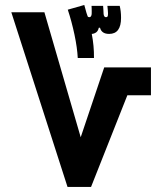

<svg xmlns="http://www.w3.org/2000/svg" viewBox="-20 -742 626 762"><path d="M248 0 24.9 -693.4H156.2L300.3 -197.3L393.6 -474.6H579.1V-363.8H485.4L341.3 0ZM288.6 -511.7Q286.6 -552.2 275.6 -604.5Q264.6 -656.7 249 -703.6L314.5 -722.2L323.2 -690.9Q326.2 -680.7 327.9 -677.2Q329.6 -673.8 334.5 -673.8Q342.3 -673.8 343.8 -686Q344.2 -691.4 344 -696.3Q343.8 -701.2 343.8 -708.5Q343.3 -714.8 343.3 -718.8H389.2Q390.1 -710 390.4 -701.9Q390.6 -693.8 391.1 -686.5Q392.6 -673.8 400.4 -673.8Q404.8 -673.8 406.7 -676.3Q408.7 -678.7 408.7 -688.5Q408.7 -693.8 408 -700Q407.2 -706.1 406.2 -718.8H455.1Q457.5 -709 459 -697Q460.4 -685.1 460.4 -670.9Q460.4 -607.4 413.1 -607.4Q383.3 -607.4 377 -631.8H372.1Q369.1 -618.7 361.3 -613.3Q353.5 -607.9 344.2 -607.4Q353.5 -560.5 353 -511.7Z"/></svg>

Font: Cascadia Mono
Style: Bold
Weight: 700
Monospace: yes
Designer: Aaron Bell
Foundry: Saja Typeworks
Version: Version 2404.023; ttfautohint (v1.8.4)